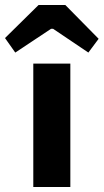

<svg xmlns="http://www.w3.org/2000/svg" viewBox="-68 -747 414 767"><path d="M326 -592 285 -537 144 -632H136L-7 -537L-48 -595L86 -727H193ZM213 0H65V-493H213Z"/></svg>

Font: Exo 2.0
Style: Bold
Weight: 700
Designer: Natanael Gama
Version: Version 1.001;PS 001.001;hotconv 1.0.70;makeotf.lib2.5.58329